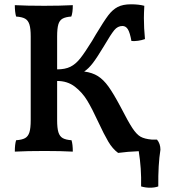

<svg xmlns="http://www.w3.org/2000/svg" viewBox="-20 -703 786 894"><path d="M717 165Q701 171 678 171Q657 171 637 165Q639 81 626 1Q574 3 530 9Q504 -10 484 -44Q464 -78 438 -134Q409 -197 386 -235Q363 -273 328.5 -299.5Q294 -326 246 -326V-144Q246 -106 252 -87Q258 -68 272 -60Q286 -52 313 -50Q319 -31 319 3Q264 0 188 0Q105 0 49 3Q49 -31 55 -50Q83 -52 97 -60Q111 -68 117 -87Q123 -106 123 -144V-533Q123 -570 117 -589Q111 -608 97 -616Q83 -624 55 -626Q49 -647 49 -679Q103 -676 186 -676Q259 -676 319 -679Q319 -644 312 -626Q285 -624 271 -616Q257 -608 251.5 -589Q246 -570 246 -533V-380Q283 -380 307.5 -392Q332 -404 353.5 -431Q375 -458 409 -513L426 -542Q464 -605 484 -631.5Q504 -658 528 -670.5Q552 -683 590 -683Q626 -683 652 -676Q650 -640 650 -619Q650 -573 655 -521Q623 -510 592 -512Q585 -551 575.5 -566.5Q566 -582 550 -582Q528 -582 512 -562.5Q496 -543 465 -490Q432 -435 412 -409Q392 -383 372 -370Q410 -365 436 -348.5Q462 -332 485 -300Q508 -268 540 -208Q577 -136 596.5 -106.5Q616 -77 634.5 -66.5Q653 -56 687 -53H711Q727 -34 727 -6Q716 63 717 165Z"/></svg>

Font: Vollkorn SC SemiBold
Style: Regular
Weight: 600
Designer: Friedrich Althausen
Foundry: Friedrich Althausen
Version: Version 4.015